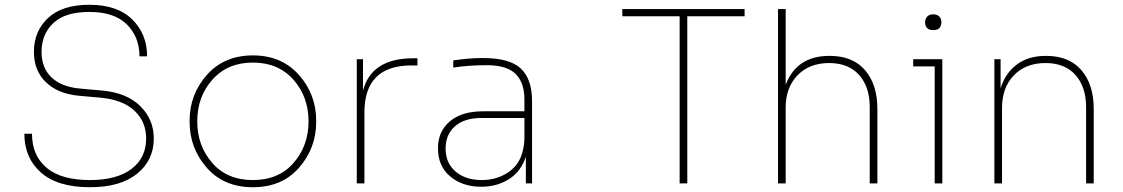

<svg xmlns="http://www.w3.org/2000/svg" viewBox="-20 -768 4702 804"><path d="M357 16Q221 16 151.5 -45.5Q82 -107 82 -208H114Q114 -117 175 -65.5Q236 -14 357 -14Q469 -14 530.5 -60.5Q592 -107 592 -188Q592 -258 543.5 -304Q495 -350 401 -359L311 -367Q223 -375 172.5 -423.5Q122 -472 122 -551Q122 -637 181 -692.5Q240 -748 354 -748Q472 -748 534 -686.5Q596 -625 596 -532H564Q564 -613 511.5 -665.5Q459 -718 354 -718Q253 -718 203.5 -671.5Q154 -625 154 -551Q154 -483 196 -443.5Q238 -404 316 -397L406 -389Q510 -380 567 -324Q624 -268 624 -188Q624 -97 554 -40.5Q484 16 357 16Z M774 -257V-263Q774 -373 846.5 -454.5Q919 -536 1039 -536Q1159 -536 1231.5 -454.5Q1304 -373 1304 -263V-257Q1304 -148 1232.5 -66Q1161 16 1039 16Q917 16 845.5 -66Q774 -148 774 -257ZM1272 -260Q1272 -363 1208.5 -434.5Q1145 -506 1039 -506Q933 -506 869.5 -434.5Q806 -363 806 -260Q806 -158 868.5 -86Q931 -14 1039 -14Q1147 -14 1209.5 -86Q1272 -158 1272 -260Z M1474 0V-520H1500V-388Q1535 -524 1711 -524H1728V-494H1703Q1506 -494 1506 -297V0Z M1995 14Q1917 14 1865.5 -29Q1814 -72 1814 -147Q1814 -218 1864 -260Q1914 -302 2003 -302H2176V-352Q2176 -422 2139 -458.5Q2102 -495 2019 -495Q1941 -495 1878 -485V-515Q1943 -525 2003 -525Q2115 -525 2161.5 -480.5Q2208 -436 2208 -344V0H2182V-112Q2162 -50 2111.5 -18Q2061 14 1995 14ZM1997 -14Q2069 -14 2121 -56Q2173 -98 2176 -188V-274H1997Q1925 -274 1885.5 -239.5Q1846 -205 1846 -146Q1846 -85 1888 -49.5Q1930 -14 1997 -14Z M2826 0V-700H2586V-730H3098V-700H2858V0Z M3238 0V-730H3270V-413Q3316 -534 3453 -534H3455Q3551 -534 3602.5 -474Q3654 -414 3654 -312V0H3622V-320Q3622 -404 3577.5 -454Q3533 -504 3452 -504Q3369 -504 3319.5 -452.5Q3270 -401 3270 -318V0Z M3854 -675Q3854 -690 3863 -699Q3872 -708 3888 -708Q3904 -708 3913 -699Q3922 -690 3922 -675Q3922 -642 3888 -642Q3854 -642 3854 -675ZM3894 0V-490H3804V-520H3926V0Z M4144 0V-520H4170V-398Q4189 -461 4237.5 -497.5Q4286 -534 4359 -534H4361Q4457 -534 4508.5 -474Q4560 -414 4560 -312V0H4528V-320Q4528 -404 4483.5 -454Q4439 -504 4358 -504Q4275 -504 4225.5 -452.5Q4176 -401 4176 -316V0Z"/></svg>

Font: Sora Thin
Style: Regular
Weight: 32
Designer: Jonathan Barnbrook, Julián Moncada
Foundry: Barnbrook Fonts
Version: Version 2.000